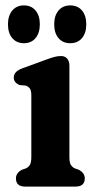

<svg xmlns="http://www.w3.org/2000/svg" viewBox="-20 -691 361 711"><path d="M237 -448.5V-109.5Q237 -89.5 242.2 -80.8Q247.5 -72 257 -67.5L271.5 -62.5Q294 -50.5 294 -30.5Q294 0 259 0H74Q39 0 39 -30.5Q39 -50.5 61.5 -62.5L76 -67.5Q85.5 -72 90.8 -80.8Q96 -89.5 96 -109.5V-338Q96 -356 90.5 -363.2Q85 -370.5 75.5 -374L52.5 -376Q31 -385 31 -404Q31 -426 61.5 -437.5L150.5 -470Q168 -476.5 180.5 -480Q193 -483.5 206.5 -483.5Q220.5 -483.5 228.8 -473.8Q237 -464 237 -448.5ZM68.7 -531Q41.5 -531 25.5 -549.8Q9.5 -568.5 9.5 -601Q9.5 -633 25.5 -652Q41.5 -671 68.7 -671Q95.9 -671 111.7 -652Q127.5 -633 127.5 -601Q127.5 -569 111.7 -550Q95.9 -531 68.7 -531ZM239.9 -531Q212.7 -531 196.7 -549.8Q180.7 -568.5 180.7 -601Q180.7 -633 196.7 -652Q212.7 -671 239.9 -671Q267.9 -671 283.7 -652Q299.5 -633 299.5 -601Q299.5 -569 283.7 -550Q267.9 -531 239.9 -531Z"/></svg>

Font: Fraunces 9pt SuperSoft SemiBold
Style: Regular
Weight: 600
Version: Version 1.000;[0bf87f6ff]